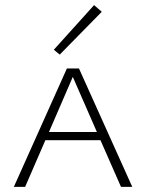

<svg xmlns="http://www.w3.org/2000/svg" viewBox="-20 -729 570 749"><path d="M377 -683 213 -516 190 -535 347 -709ZM452 0 372 -182H157L78 0H34L241 -462H288L496 0ZM171 -214H358L264 -429Z"/></svg>

Font: EauTestSC Light
Style: Regular
Weight: 300
Designer: Christian Thalmann (Catharsis Fonts)
Version: Version 0.001;PS 000.001;hotconv 1.0.88;makeotf.lib2.5.64775